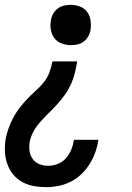

<svg xmlns="http://www.w3.org/2000/svg" viewBox="-24 -548 544 791"><path d="M268 -362Q248 -362 229.5 -369Q211 -376 200 -391Q189 -406 185.5 -425.5Q182 -445 186 -465Q188 -479 195 -491.5Q202 -504 214 -513Q226 -522 239.5 -525Q253 -528 267 -528Q287 -528 305.5 -521Q324 -514 335 -499Q346 -484 349 -464.5Q352 -445 349 -425Q347 -411 339.5 -398Q332 -385 320.5 -376.5Q309 -368 295.5 -365Q282 -362 268 -362ZM168 223Q141 223 115.5 218.5Q90 214 68 202Q46 190 30.5 171Q15 152 6.5 128.5Q-2 105 -3.5 79Q-5 53 -1 26Q3 4 11 -18.5Q19 -41 30 -62Q41 -83 56 -102.5Q71 -122 87.5 -139.5Q104 -157 122.5 -173.5Q141 -190 156 -208.5Q171 -227 179.5 -249.5Q188 -272 192 -295H294Q290 -271 284.5 -248Q279 -225 269 -202.5Q259 -180 244.5 -159.5Q230 -139 213 -120Q196 -101 178 -83.5Q160 -66 143 -47Q126 -28 114 -6.5Q102 15 98 39Q95 58 98 76Q101 94 111.5 108Q122 122 139 128.5Q156 135 174 135Q194 135 213.5 127.5Q233 120 247 104.5Q261 89 269 70Q277 51 280 32L281 28H381L380 35Q376 60 367 84Q358 108 343.5 130.5Q329 153 309 171.5Q289 190 265.5 201.5Q242 213 217 218Q192 223 168 223Z"/></svg>

Font: Iosevka Semibold
Style: Italic
Weight: 600
Italic angle: -9°
Monospace: yes
Designer: Belleve Invis
Foundry: Belleve Invis
Version: Version 32.5.0; ttfautohint (v1.8.4)